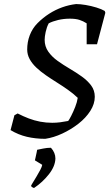

<svg xmlns="http://www.w3.org/2000/svg" viewBox="-20 -672 554 946"><path d="M203 12Q155 12 112.5 2Q70 -8 32 -31L51 -104L67 -113Q94 -99 121.5 -88.5Q149 -78 178 -72.5Q207 -67 237 -67Q257 -67 276.5 -69.5Q296 -72 316 -76Q321 -82 331 -101.5Q341 -121 350.5 -145Q360 -169 363 -190Q341 -211 314 -230Q287 -249 259 -266.5Q231 -284 205 -302Q179 -320 158.5 -339.5Q138 -359 126 -381Q114 -403 114 -428Q114 -446 117 -463.5Q120 -481 126.5 -498Q133 -515 142.5 -530Q152 -545 165 -558Q192 -585 222.5 -604.5Q253 -624 286.5 -636Q320 -648 355 -652Q375 -652 402 -647.5Q429 -643 455 -635Q481 -627 496 -618L499 -609L458 -454H407V-557Q390 -568 371.5 -574Q353 -580 324 -580Q294 -580 266.5 -573.5Q239 -567 220 -557Q210 -538 205 -514.5Q200 -491 200 -476Q200 -443 218 -417.5Q236 -392 264 -372Q292 -352 323.5 -333.5Q355 -315 383 -295Q411 -275 429 -251Q447 -227 447 -195Q447 -160 425 -125.5Q403 -91 366.5 -62.5Q330 -34 287 -14Q244 6 203 12ZM148 254Q144 254 138.5 250Q133 246 133 244Q133 242 141 229Q149 216 159.5 198.5Q170 181 178.5 165Q187 149 188 140L152 118Q153 114 155.5 102.5Q158 91 160.5 79.5Q163 68 163 66Q173 64 192.5 60Q212 56 231 56Q242 68 247.5 81.5Q253 95 253 109Q252 147 221 186.5Q190 226 148 254Z"/></svg>

Font: Labrada
Style: Italic
Weight: 400
Italic angle: -7°
Designer: Mercedes Jáuregui
Foundry: Omnibus-Type Team
Version: Version 1.000